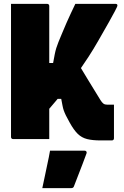

<svg xmlns="http://www.w3.org/2000/svg" viewBox="-20 -720 640 994"><path d="M374 -409Q405 -357 436.5 -305.5Q468 -254 500 -202Q508 -189 515.5 -183.5Q523 -178 536 -178Q540 -178 543.5 -178Q547 -178 552 -178H570Q570 -156 570 -127.5Q570 -99 570 -72Q570 -45 570 -26Q570 -7 570 -4Q570 1 567 4Q564 7 559 7Q555 7 545.5 7Q536 7 524 7Q512 7 501 7Q459 7 431 0Q403 -7 382.5 -27Q362 -47 341 -85Q328 -108 321 -122.5Q314 -137 310 -148.5Q306 -160 303.5 -174Q301 -188 297 -208H237ZM579 -700Q582 -700 584 -699Q586 -698 587 -696Q588 -694 588 -692Q588 -690 586 -684.5Q584 -679 574.5 -661.5Q565 -644 543 -604Q514 -553 488.5 -508.5Q463 -464 438 -425.5Q413 -387 387.5 -350.5Q362 -314 333.5 -277Q305 -240 272.5 -201Q240 -162 200 -117V-394H255Q260 -422 263.5 -439.5Q267 -457 271.5 -471.5Q276 -486 282.5 -502Q289 -518 299 -542Q313 -576 324.5 -602Q336 -628 347 -651.5Q358 -675 370 -700ZM37 -700Q85 -700 130.5 -700Q176 -700 224 -700Q229 -700 232 -697Q235 -694 235 -689Q235 -603 235 -517Q235 -431 235 -344.5Q235 -258 235 -172Q235 -86 235 0Q187 0 141.5 0Q96 0 48 0Q43 0 40 -3Q37 -6 37 -11Q37 -109 37 -206.5Q37 -304 37 -402Q37 -500 37 -598Q37 -623 37 -648.5Q37 -674 37 -700ZM239 60Q272 60 300 60Q328 60 356.5 60Q385 60 418 60Q424 60 427 64Q430 68 428 74Q417 105 406.5 131.5Q396 158 386 184.5Q376 211 363 244Q362 248 358.5 251Q355 254 348 254Q319 254 282.5 254Q246 254 199 254Q207 219 213 188Q219 157 226 126Q233 95 239 60Z"/></svg>

Font: Recursive Monospace Black
Style: Regular
Weight: 900
Version: Version 1.047